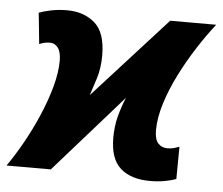

<svg xmlns="http://www.w3.org/2000/svg" viewBox="-82 -604 771 665"><g transform="rotate(5 303.5 -272.0)"><path d="M463 10Q396 10 359.5 -22.5Q323 -55 323 -128Q323 -169 332.5 -204.5Q342 -240 355 -270L117 0H-37Q-11 -37 16 -85Q43 -133 65.5 -185.5Q88 -238 101.5 -287.5Q115 -337 115 -377Q115 -408 104 -422.5Q93 -437 76 -437Q64 -437 55 -434.5Q46 -432 39 -429L28 -537Q43 -543 69.5 -548.5Q96 -554 125 -554Q184 -554 222 -521Q260 -488 260 -408Q260 -365 248.5 -328Q237 -291 229 -268L484 -549H644Q614 -511 583 -463Q552 -415 526 -363.5Q500 -312 484 -261Q468 -210 468 -167Q468 -135 480.5 -121.5Q493 -108 513 -108Q526 -108 536 -111Q546 -114 554 -117L553 -5Q539 1 514.5 5.5Q490 10 463 10Z"/></g></svg>

Font: Noto Sans Disp ExtBd
Style: Italic
Weight: 800
Italic angle: -12°
Designer: Monotype Design Team
Foundry: Monotype Imaging Inc.
Version: Version 2.000;GOOG;noto-source:20170915:90ef993387c0